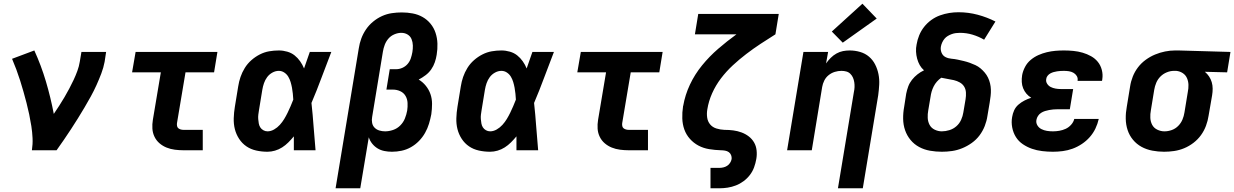

<svg xmlns="http://www.w3.org/2000/svg" viewBox="-20 -810 6653 1035"><path d="M152 0Q157 -33 155.5 -65.5Q154 -98 149 -130Q144 -162 137.5 -193Q131 -224 123 -255Q115 -286 106.5 -316Q98 -346 88.5 -376Q79 -406 68 -435.5Q57 -465 45 -493L165 -538Q202 -457 227.5 -371Q253 -285 270 -196Q285 -218 299.5 -240.5Q314 -263 327.5 -286Q341 -309 353.5 -332.5Q366 -356 377 -379.5Q388 -403 397 -427.5Q406 -452 410 -477L419 -530H552L544 -477Q538 -445 526 -413.5Q514 -382 500 -351Q486 -320 469.5 -290Q453 -260 435.5 -230.5Q418 -201 400 -172Q382 -143 363 -114Q344 -85 324.5 -56.5Q305 -28 285 0Z M969 0Q946 0 922.5 -3Q899 -6 878 -14.5Q857 -23 840 -37.5Q823 -52 813 -72.5Q803 -93 801.5 -116.5Q800 -140 804 -164L847 -420H692L711 -530H1152L1134 -420H980L934 -146Q933 -138 934.5 -130.5Q936 -123 941.5 -118.5Q947 -114 954.5 -112Q962 -110 969 -110H1073V0Z M1422 8Q1391 8 1361.5 1.5Q1332 -5 1308.5 -21Q1285 -37 1269 -61.5Q1253 -86 1246 -114Q1239 -142 1240 -173Q1241 -204 1246 -234L1264 -344Q1268 -370 1276.5 -395Q1285 -420 1299.5 -443.5Q1314 -467 1335 -485.5Q1356 -504 1380.5 -516.5Q1405 -529 1431 -533.5Q1457 -538 1483 -538Q1506 -538 1528.5 -531.5Q1551 -525 1568 -511.5Q1585 -498 1598 -479.5Q1611 -461 1619 -441Q1627 -463 1634.5 -485.5Q1642 -508 1650 -530H1766Q1739 -461 1713.5 -392Q1688 -323 1659 -255Q1666 -191 1670.5 -127.5Q1675 -64 1681 0H1564Q1564 -19 1564 -38Q1564 -57 1564 -75Q1550 -58 1534.5 -42.5Q1519 -27 1501 -15.5Q1483 -4 1462.5 2Q1442 8 1422 8ZM1422 -102Q1440 -102 1457.5 -112Q1475 -122 1488.5 -137Q1502 -152 1512 -168.5Q1522 -185 1530.5 -202.5Q1539 -220 1546.5 -237.5Q1554 -255 1561 -273Q1560 -289 1558.5 -305Q1557 -321 1554 -337Q1551 -353 1546.5 -368Q1542 -383 1534 -396.5Q1526 -410 1512.5 -419Q1499 -428 1483 -428Q1465 -428 1448 -418.5Q1431 -409 1420 -394Q1409 -379 1403 -361.5Q1397 -344 1394 -326L1376 -216Q1374 -204 1372.5 -192Q1371 -180 1372 -168Q1373 -156 1375 -144.5Q1377 -133 1383 -123.5Q1389 -114 1399.5 -108Q1410 -102 1422 -102Z M1789 205 1914 -549Q1918 -576 1927.5 -602Q1937 -628 1953 -651.5Q1969 -675 1991.5 -693.5Q2014 -712 2039.5 -723.5Q2065 -735 2092 -739Q2119 -743 2146 -743Q2176 -743 2205 -737.5Q2234 -732 2258.5 -718Q2283 -704 2301 -682Q2319 -660 2328 -632.5Q2337 -605 2338 -575Q2339 -545 2334 -515Q2331 -495 2324 -474.5Q2317 -454 2304.5 -436Q2292 -418 2274 -404.5Q2256 -391 2237 -381Q2259 -368 2275.5 -347.5Q2292 -327 2300.5 -302.5Q2309 -278 2309 -250Q2309 -222 2305 -194Q2300 -168 2292.5 -143Q2285 -118 2271.5 -94Q2258 -70 2238.5 -50Q2219 -30 2195 -16.5Q2171 -3 2145 2.5Q2119 8 2093 8Q2093 8 2093 8Q2093 8 2093 8Q2072 8 2052 4Q2032 0 2015.5 -10Q1999 -20 1986.5 -35.5Q1974 -51 1968 -70L1922 205ZM2056 -102Q2077 -102 2099 -109.5Q2121 -117 2137.5 -133.5Q2154 -150 2162.5 -171Q2171 -192 2175 -214Q2178 -234 2177 -255Q2176 -276 2166 -293Q2156 -310 2137.5 -318.5Q2119 -327 2098 -327H2063L2081 -437H2116Q2133 -437 2149.5 -444.5Q2166 -452 2177.5 -465.5Q2189 -479 2194.5 -495.5Q2200 -512 2203 -529Q2206 -547 2205.5 -565Q2205 -583 2198.5 -599Q2192 -615 2177 -624Q2162 -633 2143 -633Q2125 -633 2106 -625Q2087 -617 2074 -602Q2061 -587 2054 -568.5Q2047 -550 2044 -531L1986 -179Q1986 -179 1986 -179Q1986 -179 1986 -179Q1983 -163 1986 -147.5Q1989 -132 1999.5 -121.5Q2010 -111 2025 -106.5Q2040 -102 2056 -102Z M2622 8Q2591 8 2561.5 1.5Q2532 -5 2508.5 -21Q2485 -37 2469 -61.5Q2453 -86 2446 -114Q2439 -142 2440 -173Q2441 -204 2446 -234L2464 -344Q2468 -370 2476.5 -395Q2485 -420 2499.5 -443.5Q2514 -467 2535 -485.5Q2556 -504 2580.5 -516.5Q2605 -529 2631 -533.5Q2657 -538 2683 -538Q2706 -538 2728.5 -531.5Q2751 -525 2768 -511.5Q2785 -498 2798 -479.5Q2811 -461 2819 -441Q2827 -463 2834.5 -485.5Q2842 -508 2850 -530H2966Q2939 -461 2913.5 -392Q2888 -323 2859 -255Q2866 -191 2870.5 -127.5Q2875 -64 2881 0H2764Q2764 -19 2764 -38Q2764 -57 2764 -75Q2750 -58 2734.5 -42.5Q2719 -27 2701 -15.5Q2683 -4 2662.5 2Q2642 8 2622 8ZM2622 -102Q2640 -102 2657.5 -112Q2675 -122 2688.5 -137Q2702 -152 2712 -168.5Q2722 -185 2730.5 -202.5Q2739 -220 2746.5 -237.5Q2754 -255 2761 -273Q2760 -289 2758.5 -305Q2757 -321 2754 -337Q2751 -353 2746.5 -368Q2742 -383 2734 -396.5Q2726 -410 2712.5 -419Q2699 -428 2683 -428Q2665 -428 2648 -418.5Q2631 -409 2620 -394Q2609 -379 2603 -361.5Q2597 -344 2594 -326L2576 -216Q2574 -204 2572.5 -192Q2571 -180 2572 -168Q2573 -156 2575 -144.5Q2577 -133 2583 -123.5Q2589 -114 2599.5 -108Q2610 -102 2622 -102Z M3369 0Q3346 0 3322.5 -3Q3299 -6 3278 -14.5Q3257 -23 3240 -37.5Q3223 -52 3213 -72.5Q3203 -93 3201.5 -116.5Q3200 -140 3204 -164L3247 -420H3092L3111 -530H3552L3534 -420H3380L3334 -146Q3333 -138 3334.5 -130.5Q3336 -123 3341.5 -118.5Q3347 -114 3354.5 -112Q3362 -110 3369 -110H3473V0Z M3810 205V95H3857Q3868 95 3879 92.5Q3890 90 3899.5 84Q3909 78 3915.5 68Q3922 58 3924 47Q3925 36 3921 26Q3917 16 3908.5 10Q3900 4 3888.5 2Q3877 0 3866 0Q3834 -1 3803 -6Q3772 -11 3745.5 -25Q3719 -39 3699 -61.5Q3679 -84 3669 -112Q3659 -140 3658 -172Q3657 -204 3662 -236Q3662 -237 3662 -238Q3662 -239 3663 -240Q3673 -298 3699 -353.5Q3725 -409 3764.5 -457.5Q3804 -506 3851.5 -547Q3899 -588 3950 -625H3726L3744 -735H4178L4160 -625Q4120 -600 4080.5 -574Q4041 -548 4003 -519Q3965 -490 3930 -457.5Q3895 -425 3866.5 -387.5Q3838 -350 3819 -307.5Q3800 -265 3793 -221Q3789 -199 3792 -177Q3795 -155 3808 -139.5Q3821 -124 3841.5 -117.5Q3862 -111 3885 -110H3886Q3910 -110 3933 -107Q3956 -104 3977.5 -96Q3999 -88 4016.5 -74.5Q4034 -61 4045 -42Q4056 -23 4058.5 0.5Q4061 24 4057 47Q4053 70 4045 92Q4037 114 4022.5 133Q4008 152 3988.5 166.5Q3969 181 3947 189.5Q3925 198 3902.5 201.5Q3880 205 3857 205Z M4497 205 4583 -314Q4586 -327 4586.5 -340.5Q4587 -354 4585 -367Q4583 -380 4578 -391.5Q4573 -403 4564 -412Q4555 -421 4542.5 -424.5Q4530 -428 4516 -428Q4498 -428 4480 -422.5Q4462 -417 4447 -405Q4432 -393 4423.5 -376Q4415 -359 4412 -341L4356 0H4223L4311 -530H4444L4433 -468Q4444 -484 4458 -498Q4472 -512 4489 -521.5Q4506 -531 4524 -534.5Q4542 -538 4560 -538Q4589 -538 4616.5 -530Q4644 -522 4664.5 -504.5Q4685 -487 4697.5 -462.5Q4710 -438 4715.5 -410.5Q4721 -383 4719.5 -354Q4718 -325 4714 -296L4631 205ZM4523 -580 4464 -640 4629 -790 4706 -710Z M5057 8Q5025 8 4993.5 2.5Q4962 -3 4935 -17.5Q4908 -32 4888.5 -55.5Q4869 -79 4859 -108Q4849 -137 4848.5 -169.5Q4848 -202 4854 -234L4865 -305Q4869 -325 4876 -344Q4883 -363 4896 -379.5Q4909 -396 4925.5 -409Q4942 -422 4961 -431Q4947 -443 4938 -459Q4929 -475 4924 -493.5Q4919 -512 4918 -531.5Q4917 -551 4921 -570Q4925 -595 4935 -619.5Q4945 -644 4961.5 -665Q4978 -686 5000 -702Q5022 -718 5047 -727Q5072 -736 5097 -740Q5122 -744 5147 -744Q5200 -744 5250.5 -730.5Q5301 -717 5346 -694L5285 -596Q5256 -613 5223 -623Q5190 -633 5154 -633Q5143 -633 5132 -631.5Q5121 -630 5110 -626Q5099 -622 5089 -616Q5079 -610 5071.5 -601Q5064 -592 5059 -581Q5054 -570 5052 -559Q5049 -542 5055.5 -526Q5062 -510 5076.5 -502.5Q5091 -495 5108.5 -493.5Q5126 -492 5142.5 -488.5Q5159 -485 5175.5 -481Q5192 -477 5207.5 -471.5Q5223 -466 5238 -459Q5253 -452 5265.5 -441.5Q5278 -431 5288.5 -418.5Q5299 -406 5306 -391.5Q5313 -377 5317 -360.5Q5321 -344 5321.5 -327Q5322 -310 5320 -292.5Q5318 -275 5315 -257L5303 -186Q5299 -158 5288.5 -131Q5278 -104 5260.5 -80.5Q5243 -57 5218.5 -39.5Q5194 -22 5167 -11Q5140 0 5112.5 4Q5085 8 5057 8ZM5057 -102Q5077 -102 5098 -108.5Q5119 -115 5135.5 -129.5Q5152 -144 5161 -164Q5170 -184 5173 -204L5185 -275Q5188 -293 5187 -311Q5186 -329 5177.5 -343Q5169 -357 5154 -365.5Q5139 -374 5122 -378Q5105 -382 5088 -384.5Q5071 -387 5054 -391Q5041 -382 5030.5 -370Q5020 -358 5013 -344Q5006 -330 5002 -316Q4998 -302 4996 -287L4984 -216Q4980 -195 4981 -174.5Q4982 -154 4991 -137Q5000 -120 5018.5 -111Q5037 -102 5057 -102Z M5656 8Q5627 8 5598 4.5Q5569 1 5543 -8Q5517 -17 5494 -32.5Q5471 -48 5456.5 -71Q5442 -94 5436.5 -122.5Q5431 -151 5436 -179Q5439 -198 5447 -215.5Q5455 -233 5470 -246Q5485 -259 5502.5 -268Q5520 -277 5539 -283Q5524 -292 5513 -305Q5502 -318 5495.5 -334Q5489 -350 5488 -368Q5487 -386 5490 -405Q5494 -427 5505.5 -449Q5517 -471 5536 -487Q5555 -503 5577.5 -513Q5600 -523 5623 -528.5Q5646 -534 5669 -536Q5692 -538 5715 -538Q5741 -538 5766.5 -535.5Q5792 -533 5816 -526Q5840 -519 5861.5 -507Q5883 -495 5898 -476.5Q5913 -458 5919.5 -433Q5926 -408 5922 -383Q5922 -380 5921.5 -378Q5921 -376 5920 -374H5789Q5789 -375 5789 -375.5Q5789 -376 5789 -377Q5791 -390 5784 -401Q5777 -412 5766 -418Q5755 -424 5742 -426Q5729 -428 5715 -428Q5706 -428 5697 -427.5Q5688 -427 5678.5 -425.5Q5669 -424 5660 -421.5Q5651 -419 5642.5 -414.5Q5634 -410 5627.5 -402Q5621 -394 5620 -385Q5617 -371 5624.5 -359Q5632 -347 5644 -341Q5656 -335 5670 -332.5Q5684 -330 5698 -330H5765L5747 -221H5680Q5669 -221 5658 -220Q5647 -219 5636 -217Q5625 -215 5613.5 -211.5Q5602 -208 5592 -201.5Q5582 -195 5575.5 -185Q5569 -175 5567 -164Q5564 -148 5572 -134.5Q5580 -121 5594 -114Q5608 -107 5623.5 -104.5Q5639 -102 5656 -102Q5673 -102 5690.5 -105Q5708 -108 5724.5 -115.5Q5741 -123 5754 -137.5Q5767 -152 5771 -169H5903Q5897 -142 5885 -117Q5873 -92 5854.5 -71Q5836 -50 5812 -34Q5788 -18 5762 -8.5Q5736 1 5709 4.5Q5682 8 5656 8Z M6255 8Q6223 8 6191.5 2Q6160 -4 6133.5 -18.5Q6107 -33 6087.5 -56.5Q6068 -80 6058.5 -109Q6049 -138 6048.5 -170Q6048 -202 6054 -234L6072 -344Q6076 -371 6086.5 -397.5Q6097 -424 6114.5 -447Q6132 -470 6156 -487.5Q6180 -505 6206.5 -516Q6233 -527 6260.5 -532.5Q6288 -538 6315 -538Q6320 -538 6324 -538Q6328 -538 6333 -538L6613 -530L6595 -420L6475 -423Q6488 -412 6497.5 -398Q6507 -384 6512 -367Q6517 -350 6517 -332Q6517 -314 6514 -296L6495 -186Q6491 -159 6481 -132Q6471 -105 6454 -81.5Q6437 -58 6413.5 -40Q6390 -22 6363.5 -11Q6337 0 6309.5 4Q6282 8 6255 8ZM6257 -102Q6277 -102 6296.5 -109Q6316 -116 6331 -131Q6346 -146 6354 -165Q6362 -184 6365 -204L6383 -314Q6387 -333 6386.5 -352.5Q6386 -372 6378.5 -389Q6371 -406 6355.5 -416Q6340 -426 6321 -428H6315Q6313 -428 6311.5 -428Q6310 -428 6308 -428Q6289 -428 6269.5 -420Q6250 -412 6235.5 -397.5Q6221 -383 6213 -364Q6205 -345 6202 -326L6184 -216Q6180 -195 6181 -174.5Q6182 -154 6191 -137Q6200 -120 6218.5 -111Q6237 -102 6257 -102Z"/></svg>

Font: Iosevka Curly XBdExObl
Style: Regular
Weight: 800
Width: 7
Italic angle: -9°
Monospace: yes
Designer: Belleve Invis
Foundry: Belleve Invis
Version: Version 11.1.0; ttfautohint (v1.8.3)